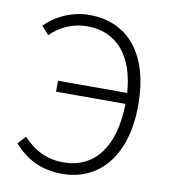

<svg xmlns="http://www.w3.org/2000/svg" viewBox="-84 -814 795 899"><g transform="rotate(10 313.5 -364.5)"><path d="M177 -361H507C504 -153 413 -41 268 -41C188 -41 129 -72 75 -129L41 -91C99 -26 170 13 271 13C447 13 567 -124 567 -365C567 -609 452 -742 269 -742C182 -742 103 -700 60 -654L95 -615C137 -659 200 -688 268 -688C410 -688 494 -587 506 -413H177Z"/></g></svg>

Font: Noto Sans TC Light
Style: Regular
Weight: 300
Designer: Ryoko NISHIZUKA 西塚涼子 (kana, bopomofo & ideographs); Paul D. Hunt (Latin, Greek & Cyrillic); Sandoll Communications 산돌커뮤니
Foundry: Adobe
Version: Version 2.004;hotconv 1.0.118;makeotfexe 2.5.65603